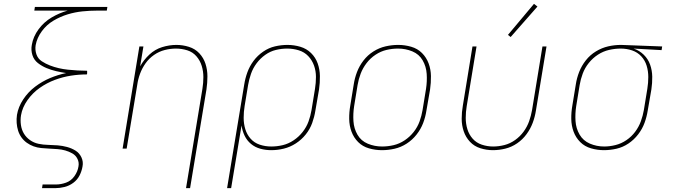

<svg xmlns="http://www.w3.org/2000/svg" viewBox="-20 -771 3496 996"><path d="M198 205H267Q290 205 314.5 199Q339 193 360 177.5Q381 162 392.5 139.5Q404 117 408 93Q413 68 402.5 45.5Q392 23 372 10.5Q352 -2 328 -8.5Q304 -15 279 -17Q254 -19 229 -19.5Q204 -20 180 -25Q156 -30 136 -44Q116 -58 104 -78Q92 -98 88.5 -123Q85 -148 89 -173Q96 -214 122.5 -251.5Q149 -289 186 -315Q223 -341 264.5 -356.5Q306 -372 348 -378.5Q390 -385 432 -385L431 -386L432 -390V-391V-403L431 -404Q407 -404 382 -405.5Q357 -407 332.5 -409.5Q308 -412 284.5 -417.5Q261 -423 239 -431.5Q217 -440 197 -453Q177 -466 169 -489Q161 -512 165 -537Q172 -575 197 -609Q222 -643 257.5 -664Q293 -685 331 -696.5Q369 -708 407.5 -712Q446 -716 485 -716H534L537 -735H161L158 -716H331Q288 -704 248 -680.5Q208 -657 180 -619Q152 -581 145 -538Q140 -511 148 -485.5Q156 -460 176.5 -444Q197 -428 221 -418Q245 -408 271 -402Q297 -396 323 -392Q280 -383 239.5 -366Q199 -349 162.5 -321.5Q126 -294 100.5 -255.5Q75 -217 68 -175Q65 -154 66.5 -133Q68 -112 74 -93Q80 -74 91.5 -58Q103 -42 119 -30.5Q135 -19 154 -12Q173 -5 194 -3Q215 -1 236 0Q257 1 278 2.5Q299 4 318.5 9.5Q338 15 355.5 25Q373 35 382 53.5Q391 72 387 93Q383 119 366 143Q349 167 322.5 176.5Q296 186 270 186H201Z M945 205H966L1051 -307Q1056 -341 1056 -375Q1056 -409 1046 -440Q1036 -471 1014 -494.5Q992 -518 960 -528Q928 -538 895 -538Q858 -538 821 -526.5Q784 -515 755 -488Q726 -461 707 -427L724 -530H703L616 0H637L692 -331Q696 -360 706.5 -388.5Q717 -417 735 -442.5Q753 -468 779 -486Q805 -504 834.5 -511.5Q864 -519 893 -519Q923 -519 951.5 -510Q980 -501 999 -479Q1018 -457 1026.5 -429Q1035 -401 1035 -371Q1035 -341 1030 -310Z M1158 205H1179L1233 -120Q1237 -92 1249 -67Q1261 -42 1282 -24.5Q1303 -7 1330.5 0.5Q1358 8 1387 8Q1420 8 1452.5 0Q1485 -8 1514.5 -27Q1544 -46 1566 -73.5Q1588 -101 1599.5 -133Q1611 -165 1616 -197L1635 -307Q1640 -342 1639.5 -376.5Q1639 -411 1628 -442Q1617 -473 1593.5 -496Q1570 -519 1537.5 -528.5Q1505 -538 1471 -538Q1439 -538 1406.5 -530.5Q1374 -523 1345 -503Q1316 -483 1295.5 -455.5Q1275 -428 1263.5 -396.5Q1252 -365 1247 -333ZM1387 -11Q1356 -11 1327.5 -20.5Q1299 -30 1280 -51.5Q1261 -73 1252.5 -101Q1244 -129 1244 -160Q1244 -191 1249 -221L1267 -330Q1272 -359 1282 -388Q1292 -417 1311 -442.5Q1330 -468 1356 -486.5Q1382 -505 1411.5 -512Q1441 -519 1470 -519Q1501 -519 1530 -510Q1559 -501 1579 -480Q1599 -459 1609 -431Q1619 -403 1619 -372Q1619 -341 1614 -310L1596 -200Q1591 -170 1580.5 -141Q1570 -112 1550 -86.5Q1530 -61 1503 -43Q1476 -25 1446.5 -18Q1417 -11 1387 -11Z M1961 8H1962Q1994 8 2027 0.5Q2060 -7 2089.5 -26Q2119 -45 2141 -73Q2163 -101 2175 -132.5Q2187 -164 2192 -197L2211 -307Q2216 -342 2215.5 -376.5Q2215 -411 2203.5 -442Q2192 -473 2169 -496Q2146 -519 2113 -528.5Q2080 -538 2046 -538H2045Q2013 -538 1980 -530.5Q1947 -523 1917 -504Q1887 -485 1865.5 -457Q1844 -429 1832 -397.5Q1820 -366 1815 -333L1797 -223Q1791 -189 1791.5 -154Q1792 -119 1803.5 -88Q1815 -57 1838 -34Q1861 -11 1894 -1.5Q1927 8 1961 8ZM1962 -11Q1923 -11 1888 -25.5Q1853 -40 1834.5 -72Q1816 -104 1813.5 -142.5Q1811 -181 1817 -220L1835 -330Q1840 -360 1851 -389Q1862 -418 1881.5 -443.5Q1901 -469 1928 -487Q1955 -505 1985 -512Q2015 -519 2045 -519Q2084 -519 2119 -504.5Q2154 -490 2172.5 -458Q2191 -426 2193.5 -387.5Q2196 -349 2190 -310L2172 -200Q2167 -170 2156.5 -141Q2146 -112 2126 -86.5Q2106 -61 2079 -43Q2052 -25 2022 -18Q1992 -11 1962 -11Z M2537 8Q2569 8 2601.5 0Q2634 -8 2662.5 -27.5Q2691 -47 2711.5 -75Q2732 -103 2743.5 -134Q2755 -165 2760 -197L2815 -530H2794L2740 -200Q2735 -171 2725 -142.5Q2715 -114 2696.5 -88.5Q2678 -63 2652 -44.5Q2626 -26 2596.5 -18.5Q2567 -11 2538 -11Q2508 -11 2479.5 -20.5Q2451 -30 2432 -51.5Q2413 -73 2404.5 -101Q2396 -129 2396 -159.5Q2396 -190 2401 -220L2452 -530H2431L2381 -223Q2375 -189 2375 -155Q2375 -121 2385.5 -90Q2396 -59 2418 -35.5Q2440 -12 2472 -2Q2504 8 2537 8ZM2629 -579 2768 -737 2750 -751 2615 -590Z M3113 8Q3145 8 3178 0.5Q3211 -7 3240 -26.5Q3269 -46 3290.5 -74Q3312 -102 3323.5 -133.5Q3335 -165 3340 -197L3359 -307Q3364 -340 3363.5 -373Q3363 -406 3352.5 -435.5Q3342 -465 3319.5 -487Q3297 -509 3267 -519L3412 -511L3415 -530L3202 -538H3201Q3168 -538 3135 -530.5Q3102 -523 3071.5 -504.5Q3041 -486 3019 -458Q2997 -430 2984.5 -398Q2972 -366 2967 -333L2949 -223Q2943 -189 2943.5 -154Q2944 -119 2955.5 -88Q2967 -57 2990 -34Q3013 -11 3046 -1.5Q3079 8 3113 8ZM3114 -11Q3075 -11 3040 -26Q3005 -41 2986.5 -73Q2968 -105 2965.5 -143Q2963 -181 2969 -220L2987 -330Q2992 -360 3003 -389.5Q3014 -419 3034.5 -444.5Q3055 -470 3082 -487.5Q3109 -505 3139.5 -512Q3170 -519 3200 -519Q3231 -519 3259 -509.5Q3287 -500 3306.5 -479Q3326 -458 3334.5 -430Q3343 -402 3343 -371.5Q3343 -341 3338 -310L3320 -200Q3315 -171 3304.5 -142Q3294 -113 3275 -87.5Q3256 -62 3229.5 -44Q3203 -26 3173 -18.5Q3143 -11 3114 -11Z"/></svg>

Font: Iosevka Sparkle Thin Oblique
Style: Regular
Weight: 100
Italic angle: -9°
Designer: Belleve Invis
Foundry: Belleve Invis
Version: Version 4.5.0; ttfautohint (v1.8.3)